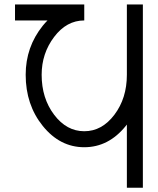

<svg xmlns="http://www.w3.org/2000/svg" viewBox="-20 -665 724 880"><path d="M634.8 195.3H561.5V-94.2L556.2 -87.4Q477.5 9.8 366.2 9.8Q254.9 9.8 176.3 -87.4Q97.7 -184.6 97.7 -322.3Q97.7 -449.7 176.3 -547.4Q186.5 -560.1 197.8 -571.3H48.8V-644.5H366.2V-571.3Q285.2 -571.3 228 -495.6Q170.9 -419.9 170.9 -322.3Q170.9 -214.8 228 -139.2Q285.2 -63.5 366.2 -63.5Q447.3 -63.5 504.4 -139.2Q561.5 -214.8 561.5 -322.3V-644.5H634.8Z"/></svg>

Font: Catrinity
Style: Regular
Weight: 400
Designer: Alexander Lange
Foundry: High-Logic / Made with FontCreator
Version: Version 2.090;May 20, 2024;FontCreator 15.0.0.2974 64-bit